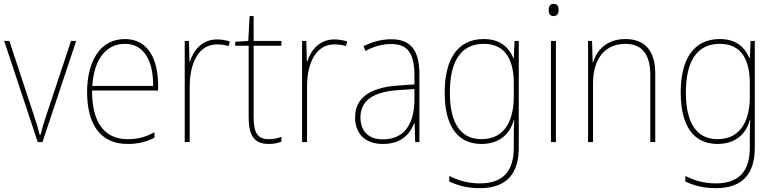

<svg xmlns="http://www.w3.org/2000/svg" viewBox="-20 -742 4046 1003"><path d="M177 0H202L378 -528H351L223 -143C209 -102 201 -72 191 -36H188C179 -72 170 -102 156 -143L29 -528H2Z M633 -538C499 -538 435 -416 435 -261C435 -100 499 10 646 10C702 10 745 -1 787 -23V-51C735 -24 699 -15 646 -15C524 -15 460 -105 461 -269H806V-295C806 -427 757 -538 633 -538ZM633 -513C735 -513 781 -420 780 -293H462C472 -438 537 -513 633 -513Z M1113 -536C1035 -536 990 -478 972 -420H970L967 -528H945V0H971V-290C971 -410 1016 -510 1113 -510C1137 -510 1156 -507 1174 -501L1181 -525C1161 -532 1138 -536 1113 -536Z M1383 -15C1322 -15 1305 -55 1305 -130V-503H1450V-528H1305V-658H1284L1277 -528L1209 -524V-503H1279V-130C1279 -42 1302 10 1383 10C1412 10 1431 5 1450 -2V-27C1432 -20 1410 -15 1383 -15Z M1726 -536C1648 -536 1603 -478 1585 -420H1583L1580 -528H1558V0H1584V-290C1584 -410 1629 -510 1726 -510C1750 -510 1769 -507 1787 -501L1794 -525C1774 -532 1751 -536 1726 -536Z M2023 -537C1973 -537 1924 -523 1879 -501L1889 -476C1938 -502 1981 -512 2023 -512C2107 -512 2145 -467 2145 -347V-301L2057 -295C1918 -285 1835 -234 1835 -129C1835 -49 1882 10 1980 10C2077 10 2122 -42 2144 -99H2146L2149 0H2171V-353C2171 -483 2123 -537 2023 -537ZM2058 -271 2145 -277V-220C2144 -98 2095 -14 1980 -14C1905 -14 1863 -57 1863 -129C1863 -220 1936 -263 2058 -271Z M2507 -538C2369 -538 2303 -431 2303 -258C2303 -79 2374 10 2495 10C2584 10 2643 -37 2664 -115H2666C2664 -75 2664 -51 2664 -15V29C2664 148 2612 216 2486 216C2422 216 2370 199 2327 177V206C2369 226 2419 241 2486 241C2632 241 2690 160 2690 29V-528H2668L2664 -438H2662C2639 -493 2595 -538 2507 -538ZM2507 -513C2625 -513 2664 -422 2664 -307V-237C2664 -132 2629 -15 2495 -15C2388 -15 2330 -97 2330 -258C2330 -415 2383 -513 2507 -513Z M2872 -722C2852 -722 2846 -706 2846 -690C2846 -673 2852 -658 2871 -658C2892 -658 2898 -672 2898 -690C2898 -706 2894 -722 2872 -722ZM2884 -528H2858V0H2884Z M3247 -538C3147 -538 3097 -477 3078 -416H3076L3073 -528H3052V0H3078V-305C3078 -446 3149 -513 3247 -513C3328 -513 3377 -465 3377 -352V0H3403V-357C3403 -481 3346 -538 3247 -538Z M3740 -538C3602 -538 3536 -431 3536 -258C3536 -79 3607 10 3728 10C3817 10 3876 -37 3897 -115H3899C3897 -75 3897 -51 3897 -15V29C3897 148 3845 216 3719 216C3655 216 3603 199 3560 177V206C3602 226 3652 241 3719 241C3865 241 3923 160 3923 29V-528H3901L3897 -438H3895C3872 -493 3828 -538 3740 -538ZM3740 -513C3858 -513 3897 -422 3897 -307V-237C3897 -132 3862 -15 3728 -15C3621 -15 3563 -97 3563 -258C3563 -415 3616 -513 3740 -513Z"/></svg>

Font: Noto Sans Gujarati SemiCondensed Thin
Style: Regular
Weight: 100
Width: 4
Designer: Jelle Bosma - Monotype Design Team, Universal Thirst
Foundry: Monotype Imaging Inc.
Version: Version 2.106